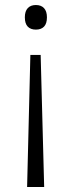

<svg xmlns="http://www.w3.org/2000/svg" viewBox="-20 -561 286 765"><path d="M101 -342H142L156 184H88ZM167 -492Q167 -467 155.5 -455Q144 -443 123 -443Q102 -443 90.5 -455Q79 -467 79 -492Q79 -516 90.5 -528.5Q102 -541 123 -541Q144 -541 155.5 -528.5Q167 -516 167 -492Z"/></svg>

Font: Noto Sans Devanagari Light
Style: Regular
Weight: 300
Version: Version 2.003